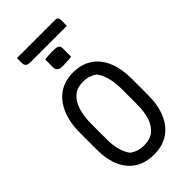

<svg xmlns="http://www.w3.org/2000/svg" viewBox="-315 -1124 1230 1230"><g transform="rotate(-45 300.0 -509.5)"><path d="M235 -905Q245 -906 255.5 -907Q266 -908 277.5 -908.5Q289 -909 300 -909Q311 -909 322 -909Q341 -909 353 -902Q365 -895 365 -879V-800Q355 -798 344.5 -797.5Q334 -797 323.5 -796.5Q313 -796 302 -795.5Q291 -795 280 -795Q260 -795 247.5 -804.5Q235 -814 235 -829ZM301 -720Q376 -720 429.5 -685.5Q483 -651 511.5 -584.5Q540 -518 540 -421V-280Q540 -184 510.5 -117Q481 -50 427.5 -15Q374 20 300 20Q225 20 171 -13Q117 -46 88.5 -110Q60 -174 60 -267V-409Q60 -508 89.5 -577.5Q119 -647 173 -683.5Q227 -720 301 -720ZM152 -265Q152 -206 165 -163.5Q178 -121 199 -96Q219 -82 242 -74.5Q265 -67 296 -67Q348 -67 381.5 -93.5Q415 -120 431.5 -169.5Q448 -219 448 -287V-423Q448 -466 442 -500Q436 -534 425 -560Q414 -586 398 -605Q379 -618 357 -625.5Q335 -633 304 -633Q253 -633 219 -605Q185 -577 168.5 -525Q152 -473 152 -401ZM113 -1039H459Q474 -1039 480 -1031Q486 -1023 486 -1008Q486 -995 485.5 -983Q485 -971 485 -959H156Q139 -959 130 -963Q121 -967 117 -976Q113 -985 113 -997Q113 -1008 113 -1018Q113 -1028 113 -1039Z"/></g></svg>

Font: Rec Mono Semicasual
Style: Regular
Weight: 400
Version: Version 1.085; ttfautohint (v1.8.4.7-5d5b)